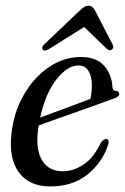

<svg xmlns="http://www.w3.org/2000/svg" viewBox="-20 -644 437 672"><path d="M359 -139Q339 -76.5 287 -34Q235 8.5 156 8.5Q83 8.5 46.8 -39.8Q10.5 -88 20 -174.5Q27.5 -249.5 62.5 -310.8Q97.5 -372 150 -408.2Q202.5 -444.5 263.5 -444.5Q317.5 -444.5 344.5 -413.8Q371.5 -383 373.5 -339Q375 -326 386.5 -325.5Q395.5 -324.5 397 -317.5Q399 -306.5 381 -300Q364.5 -294 332 -282.2Q299.5 -270.5 260 -256.5Q220.5 -242.5 182.2 -229Q144 -215.5 115.5 -205Q114 -197 113 -188.5Q104.5 -118 128.2 -81.2Q152 -44.5 200 -44.5Q237 -44.5 272.5 -68.2Q308 -92 333 -144.5Q344 -159 352.5 -157.5Q363.5 -155.5 359 -139ZM255.5 -415Q215.5 -415 177 -365.2Q138.5 -315.5 120.5 -232.5Q147.5 -242.5 180.2 -254.5Q213 -266.5 244 -278.2Q275 -290 296.5 -298Q301 -317 301.5 -346Q301.5 -377 289.5 -396Q277.5 -415 255.5 -415ZM151.5 -472.5Q135.5 -463 129.5 -470.5Q124 -478.5 135.5 -489.5L258.5 -606.5Q267.5 -615 274.5 -619.5Q281.5 -624 290 -624Q304 -624 313 -606.5L374 -488.5Q380 -477 371.5 -470.5Q363 -464.5 353.5 -473.5L274.5 -549.5Z"/></svg>

Font: Fraunces 144pt Soft
Style: Italic
Weight: 400
Italic angle: -16°
Version: Version 1.000;[b76b70a41]